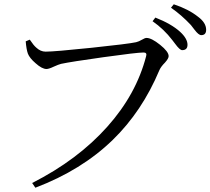

<svg xmlns="http://www.w3.org/2000/svg" viewBox="-20 -832 982 896"><path d="M145 44 130 22Q343 -86 481 -241Q616 -392 662 -570Q667 -587 650 -587Q619 -587 462 -565Q312 -544 265 -534Q253 -531 231 -521Q208 -510 197 -510Q176 -510 146 -537Q118 -561 110 -582Q103 -602 100 -639L119 -647Q137 -620 149 -610Q169 -591 193 -591Q234 -591 407 -609Q578 -627 615 -635Q628 -638 643 -647Q656 -655 664 -655Q687 -655 727 -623Q767 -591 767 -570Q767 -559 750 -540Q731 -521 724 -505Q643 -312 506 -179Q361 -38 145 44ZM830 -598Q819 -598 797 -628Q789 -639 784 -645Q745 -696 692 -733L705 -750Q779 -721 820 -684Q855 -652 855 -623Q855 -598 830 -598ZM919 -668Q907 -668 888 -693Q878 -707 871 -715Q827 -762 778 -796L791 -812Q860 -789 904 -754Q942 -726 942 -693Q942 -668 919 -668Z"/></svg>

Font: Cactus Classical Serif
Style: Regular
Weight: 400
Designer: Henry Chan (via Glyphwiki)、田海東、宇文滿月
Foundry: Moonlit Owen
Version: Version 1.000